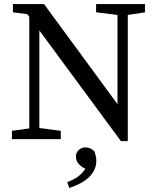

<svg xmlns="http://www.w3.org/2000/svg" viewBox="-20 -689 777 951"><path d="M698 -628 613 -615V10H579L175 -538V-55L281 -41V0H39V-41L125 -53V-606L115 -619L44 -628V-669H198L562 -173V-615L456 -628V-669H698ZM313 213Q343 202 364.5 187Q386 172 403 147Q383 138 369.5 122.5Q356 107 356 87Q356 67 370 54Q384 41 404 41Q415 41 426 45.5Q437 50 448 61Q453 77 455 87Q457 97 457 107Q457 134 446 155Q435 176 416.5 192.5Q398 209 374 221Q350 233 323 242Z"/></svg>

Font: SourceSerifPro
Style: Book
Weight: 400
Designer: Frank Grießhammer
Foundry: Adobe Systems Incorporated
Version: Version 1.014;PS Version 1.0;hotconv 1.0.73;makeotf.lib2.5.5